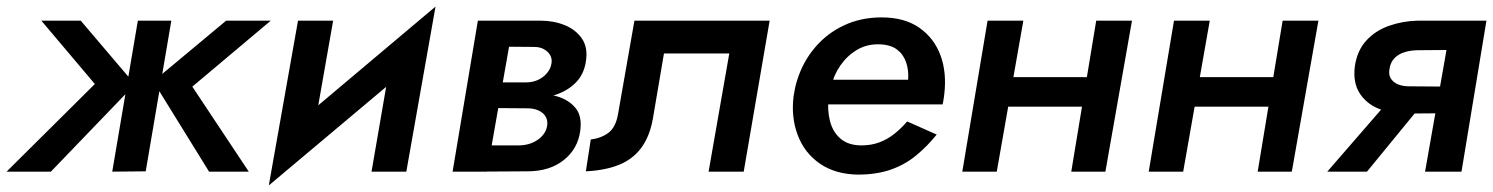

<svg xmlns="http://www.w3.org/2000/svg" viewBox="-52 -523 4549 585"><path d="M637 -460 415 -275 585 0H706L534 -259L773 -460ZM470 -460H368L290 0L392 -1ZM194 -460H74L237 -267L-32 0H103L359 -266Z M1242 -357 1275 -503 800 -103 767 42ZM963 -460H856L767 42L897 -84ZM1275 -503 1145 -377 1080 0H1186Z M1428 -240 1422 -194 1554 -193Q1570 -193 1582 -189Q1594 -185 1602 -178Q1610 -171 1613.5 -161Q1617 -151 1615 -139Q1610 -113 1585.5 -96.5Q1561 -80 1528 -80H1402L1388 0L1555 -1Q1623 -1 1666 -35.5Q1709 -70 1716 -125Q1722 -169 1701.5 -194Q1681 -219 1645 -229.5Q1609 -240 1567 -240ZM1427 -221H1563Q1603 -222 1640 -234Q1677 -246 1702 -271Q1727 -296 1733 -335Q1740 -378 1721 -405.5Q1702 -433 1668.5 -446.5Q1635 -460 1595 -460H1466L1453 -381L1576 -380Q1593 -380 1605.5 -373Q1618 -366 1624.5 -354.5Q1631 -343 1628 -328Q1625 -312 1613.5 -299Q1602 -286 1586 -279Q1570 -272 1551 -272H1434ZM1404 -460 1327 0H1432L1513 -460Z M2293 -460H1881L1831 -175Q1824 -135 1802 -118.5Q1780 -102 1748 -98L1733 -1Q1793 -4 1834.5 -21Q1876 -38 1901.5 -72Q1927 -106 1937 -160L1971 -360H2170L2107 0H2214Z M2426 -205H2820Q2822 -213 2823 -221Q2824 -229 2825 -235Q2833 -302 2813.5 -354.5Q2794 -407 2749 -438.5Q2704 -470 2634 -470Q2571 -470 2519 -445.5Q2467 -421 2430.5 -377.5Q2394 -334 2377 -279Q2373 -267 2370.5 -255Q2368 -243 2366 -230Q2358 -166 2378.5 -111.5Q2399 -57 2446 -24.5Q2493 8 2562 9Q2618 9 2661.5 -6Q2705 -21 2739.5 -49.5Q2774 -78 2802 -113L2712 -153Q2695 -133 2674 -116Q2653 -99 2628 -89.5Q2603 -80 2573 -80Q2533 -80 2509 -100.5Q2485 -121 2476.5 -155.5Q2468 -190 2473 -230L2480 -258Q2488 -294 2508.5 -323.5Q2529 -353 2559 -371Q2589 -389 2627 -388Q2661 -387 2680.5 -372.5Q2700 -358 2708.5 -334Q2717 -310 2715 -280H2437Z M2960 -198H3305L3320 -288H2975ZM3288 -460 3212 0H3316L3397 -460ZM2957 -460 2880 0H2985L3066 -460Z M3528 -198H3873L3888 -288H3543ZM3856 -460 3780 0H3884L3965 -460ZM3525 -460 3448 0H3553L3634 -460Z M4113 0 4299 -227H4189L3992 0ZM4401 0 4477 -460H4371L4290 0ZM4376 -259 4242 -260Q4222 -260 4207.5 -266Q4193 -272 4185.5 -284Q4178 -296 4182 -315Q4185 -334 4197.5 -346.5Q4210 -359 4229 -364.5Q4248 -370 4269 -370L4397 -371L4411 -460H4267Q4222 -459 4180.5 -444.5Q4139 -430 4111 -399.5Q4083 -369 4076 -321Q4070 -272 4090 -240Q4110 -208 4147 -192.5Q4184 -177 4228 -177L4364 -178Z"/></svg>

Font: Jost Medium
Style: Italic
Weight: 500
Italic angle: -5°
Version: Version 3.710